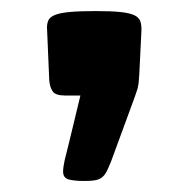

<svg xmlns="http://www.w3.org/2000/svg" viewBox="-20 -179 342 352"><path d="M66.4 -123Q65.4 -133.3 68.1 -140.4Q70.8 -147.5 80.3 -151.4Q89.8 -155.3 107.7 -157Q125.5 -158.7 155.3 -158.7Q183.6 -158.7 200.2 -157Q216.8 -155.3 225.6 -151.4Q234.4 -147.5 237.1 -140.4Q239.7 -133.3 239.3 -123L235.4 -43.5Q234.9 -35.6 234.4 -30Q233.9 -24.4 232.9 -19.8Q231.9 -15.1 230.2 -10.5Q228.5 -5.9 226.6 0L184.1 115.7Q179.2 128.4 175.3 135.7Q171.4 143.1 166.3 146.7Q161.1 150.4 153.8 151.6Q146.5 152.8 134.8 152.8Q115.7 152.8 105.7 149.9Q95.7 147 95.7 135.7Q95.7 127.4 98.6 114.5Q101.6 101.6 106.9 81.1L127.4 -3.9H99.1Q81.5 -3.9 76.4 -11.7Q71.3 -19.5 70.3 -31.7Z"/></svg>

Font: Denk One
Style: Regular
Weight: 400
Designer: Irina Smirnova
Foundry: Irina Smirnova
Version: Version 1.002